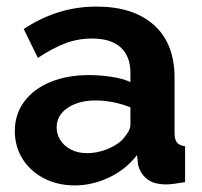

<svg xmlns="http://www.w3.org/2000/svg" viewBox="-20 -553 614 583"><path d="M25 -155Q25 -206 53.5 -244.5Q82 -283 133 -304Q184 -325 250 -325Q283 -325 317 -320Q351 -315 376 -304V-332Q376 -382 346.5 -409Q317 -436 259 -436Q216 -436 177 -421Q138 -406 95 -377L52 -465Q104 -499 158.5 -516Q213 -533 273 -533Q385 -533 447.5 -477Q510 -421 510 -317V-150Q510 -129 517.5 -120Q525 -111 542 -109V0Q524 3 509.5 5Q495 7 485 7Q445 7 424.5 -11Q404 -29 399 -55L396 -82Q362 -38 311 -14Q260 10 207 10Q155 10 113.5 -11.5Q72 -33 48.5 -70.5Q25 -108 25 -155ZM351 -128Q362 -140 369 -152Q376 -164 376 -174V-227Q352 -237 324 -242.5Q296 -248 271 -248Q219 -248 185.5 -225.5Q152 -203 152 -166Q152 -146 163 -128Q174 -110 195 -99Q216 -88 245 -88Q275 -88 304 -99.5Q333 -111 351 -128Z"/></svg>

Font: Raleway Thin
Style: Bold
Weight: 700
Version: Version 4.026